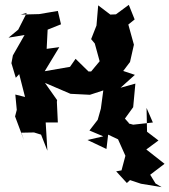

<svg xmlns="http://www.w3.org/2000/svg" viewBox="-20 -581 697 790"><path d="M512 0 521 -33 510 -75 494 -93 528 -140 537 -237 476 -220 535 -273 487 -289 515 -326 531 -397 508 -480 534 -501 510 -561 457 -522 434 -521 384 -559 377 -476 355 -420 370 -402 390 -329 355 -287H344L291 -339L268 -306L164 -288L224 -387L172 -380L176 -459L231 -481L218 -536L141 -523L65 -521L90 -528L55 -459L15 -426L81 -437L33 -353L27 -321L45 -261L59 -276L83 -182L43 -192L49 -129L42 -102L79 -3L68 -35L120 -36L149 -27L175 39L168 -77H218L214 -162L215 -169L165 -240L270 -195L350 -191L405 -209L395 -134L382 -88L348 -44L405 -20L340 -5L418 32L425 -27L518 17ZM620 174 598 138 657 93 582 34 632 -3 585 -39 583 -137 609 -77 528 -68 480 -81 483 -35 466 -7 496 60 480 120 458 124 502 172 515 160 560 175 645 189Z"/></svg>

Font: Asimov Aggro
Style: Medium
Weight: 500
Designer: Google
Version: Version 2.000980; 2014